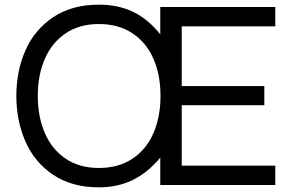

<svg xmlns="http://www.w3.org/2000/svg" viewBox="-20 -793 1244 823"><path d="M50 -382Q50 -489 89.5 -578Q129 -667 209 -720Q289 -773 404 -773Q486 -773 550 -742.5Q614 -712 667 -646V-763H1160V-680H759V-424H1113V-342H759V-83H1160V0H667V-117Q611 -51 547 -20.5Q483 10 404 10Q289 10 209 -43Q129 -96 89.5 -185.5Q50 -275 50 -382ZM668 -382Q668 -472 637.5 -541.5Q607 -611 547.5 -650.5Q488 -690 404 -690Q321 -690 262 -650.5Q203 -611 172.5 -541.5Q142 -472 142 -382Q142 -292 172.5 -222Q203 -152 262 -112.5Q321 -73 404 -73Q488 -73 547.5 -112.5Q607 -152 637.5 -222Q668 -292 668 -382Z"/></svg>

Font: Open Sauce One
Style: Regular
Weight: 400
Designer: Alfredo Marco Pradil
Foundry: Creative Sauce Fz LLC
Version: Version 1.477